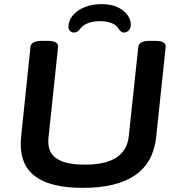

<svg xmlns="http://www.w3.org/2000/svg" viewBox="-20 -899 860 926"><path d="M380 7Q229 7 154.5 -45Q80 -97 80 -204Q80 -222 82 -241L127 -673Q130 -702 184 -702H209Q263 -702 260 -672L215 -245Q213 -235 213 -216Q213 -159 256.5 -132Q300 -105 391 -105Q587 -105 601 -242L647 -673Q650 -702 703 -702H728Q782 -702 779 -672L733 -237Q707 7 380 7ZM337 -742Q326 -742 318 -749.5Q310 -757 310 -769Q310 -799 330.5 -824Q351 -849 387 -864Q423 -879 470 -879Q518 -879 549 -863.5Q580 -848 595.5 -825.5Q611 -803 611 -781Q611 -762 600.5 -752Q590 -742 578 -742Q564 -742 553 -759Q542 -779 517.5 -788Q493 -797 462 -797Q430 -797 404.5 -787.5Q379 -778 365 -758Q353 -742 337 -742Z"/></svg>

Font: Asap Expanded Expanded SemiBold
Style: Italic
Weight: 600
Width: 7
Italic angle: -6°
Designer: Pablo Cosgaya
Foundry: Omnibus-Type
Version: Version 3.001; ttfautohint (v1.8.4.7-5d5b)